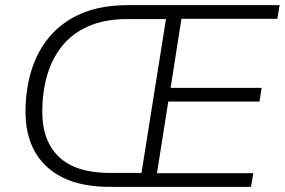

<svg xmlns="http://www.w3.org/2000/svg" viewBox="-20 -725 1105 745"><path d="M405 0Q248 0 163.5 -76.5Q79 -153 79 -292Q79 -377 102 -452Q125 -527 173.5 -584Q222 -641 297 -673Q372 -705 477 -705H1065L1056 -652H684L642 -384H995L987 -331H633L589 -53H963L954 0ZM406 -54H529L624 -651H475Q385 -651 321.5 -622.5Q258 -594 219 -544Q180 -494 162 -429.5Q144 -365 144 -292Q144 -177 209.5 -115.5Q275 -54 406 -54Z"/></svg>

Font: Nunito Sans Light
Style: Italic
Weight: 300
Italic angle: -9°
Designer: Vernon Adams
Foundry: Vernon Adams
Version: Version 3.006; ttfautohint (v1.8.3)